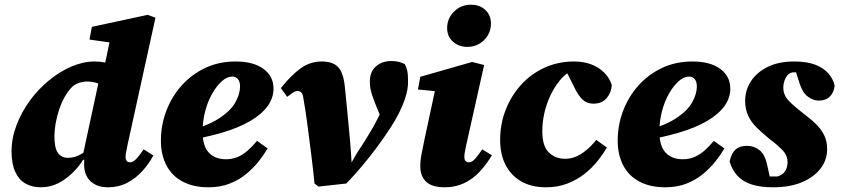

<svg xmlns="http://www.w3.org/2000/svg" viewBox="-20 -779 3575 815"><path d="M153 16Q116 16 88 0Q60 -16 44.5 -50Q29 -84 29 -136Q29 -192 50 -247.5Q71 -303 106.5 -351.5Q142 -400 187.5 -437.5Q233 -475 283 -496.5Q333 -518 381 -518Q406 -518 427.5 -513.5Q449 -509 468 -500.5Q487 -492 504 -480L438 -399Q414 -418 394 -425.5Q374 -433 348 -433Q339 -433 327.5 -430.5Q316 -428 305 -423Q294 -418 286 -410Q268 -392 254 -366.5Q240 -341 230.5 -312Q221 -283 216 -254Q211 -225 211 -202Q211 -150 226 -129.5Q241 -109 269 -109Q285 -109 299 -113.5Q313 -118 326.5 -126Q340 -134 352 -142L359 -101H333Q315 -72 287.5 -45Q260 -18 226.5 -1Q193 16 153 16ZM439 16Q391 16 364 -10Q337 -36 337 -81Q337 -90 337.5 -99Q338 -108 339 -117H331L403 -451L416 -461L450 -625L502 -591L360 -611L370 -665L607 -716L640 -704L522 -167Q519 -149 516 -136.5Q513 -124 513 -113Q513 -102 518 -96Q523 -90 532 -90Q544 -90 557 -103Q570 -116 590 -145L631 -119Q611 -82 583 -51.5Q555 -21 519 -2.5Q483 16 439 16Z M865 16Q801 16 755.5 -8Q710 -32 686.5 -77Q663 -122 663 -182Q663 -248 686 -308.5Q709 -369 751 -416Q793 -463 851 -490.5Q909 -518 980 -518Q1056 -518 1098.5 -486.5Q1141 -455 1141 -403Q1141 -363 1116 -328.5Q1091 -294 1042.5 -265.5Q994 -237 923 -216Q852 -195 759 -180L758 -218Q854 -241 906 -274Q958 -307 978.5 -343.5Q999 -380 999 -412Q999 -432 990 -443Q981 -454 966 -454Q944 -454 922 -434.5Q900 -415 881 -382Q862 -349 851 -307Q840 -265 840 -220Q840 -159 866.5 -131Q893 -103 939 -103Q966 -103 988.5 -112.5Q1011 -122 1031.5 -140Q1052 -158 1071 -181L1116 -149Q1101 -123 1078 -94Q1055 -65 1024.5 -40Q994 -15 954.5 0.5Q915 16 865 16Z M1315 0Q1309 -61 1301 -124.5Q1293 -188 1285 -249Q1277 -310 1268 -361Q1265 -382 1258 -387.5Q1251 -393 1243 -393Q1234 -393 1223 -385.5Q1212 -378 1199 -368L1172 -405Q1217 -461 1257 -489.5Q1297 -518 1346 -518Q1393 -518 1415.5 -494Q1438 -470 1444 -409Q1449 -358 1454.5 -303Q1460 -248 1465 -191.5Q1470 -135 1473 -80H1467L1495 -129Q1512 -154 1528 -179.5Q1544 -205 1559 -231Q1574 -257 1587.5 -284.5Q1601 -312 1614 -342Q1619 -355 1624 -367.5Q1629 -380 1632 -390L1613 -241L1578 -326Q1567 -353 1558.5 -379Q1550 -405 1550 -430Q1549 -473 1575 -496.5Q1601 -520 1642 -520Q1660 -520 1674.5 -516Q1689 -512 1698 -507Q1705 -495 1708.5 -480Q1712 -465 1712 -440Q1713 -419 1709 -397.5Q1705 -376 1696.5 -352Q1688 -328 1674 -300Q1661 -273 1637 -236Q1613 -199 1582.5 -157.5Q1552 -116 1518 -75.5Q1484 -35 1450 0L1332 13Z M1764 -72Q1764 -100 1770.5 -130.5Q1777 -161 1781 -183L1832 -421L1872 -388L1754 -399L1764 -453L1984 -516L2035 -503L1959 -163Q1956 -148 1953.5 -135.5Q1951 -123 1951 -113Q1951 -102 1955.5 -96Q1960 -90 1970 -90Q1983 -90 1995 -103Q2007 -116 2027 -145L2068 -120Q2045 -81 2016 -50Q1987 -19 1950 -1.5Q1913 16 1868 16Q1813 16 1788.5 -8Q1764 -32 1764 -72ZM1963 -580Q1928 -580 1903 -602Q1878 -624 1878 -660Q1878 -701 1907.5 -730Q1937 -759 1979 -759Q2017 -759 2040.5 -736.5Q2064 -714 2064 -679Q2064 -638 2035 -609Q2006 -580 1963 -580Z M2298 16Q2236 16 2192.5 -9Q2149 -34 2126 -79Q2103 -124 2103 -185Q2103 -252 2126 -311.5Q2149 -371 2190.5 -417.5Q2232 -464 2290 -491Q2348 -518 2417 -518Q2457 -518 2489 -506Q2521 -494 2544 -471.5Q2567 -449 2577 -418Q2575 -387 2555.5 -363Q2536 -339 2499 -339Q2471 -339 2452.5 -356.5Q2434 -374 2417 -410L2379 -486H2433V-475H2400Q2376 -462 2355 -436Q2334 -410 2317.5 -376Q2301 -342 2291.5 -302.5Q2282 -263 2282 -222Q2282 -159 2309.5 -132Q2337 -105 2380 -105Q2403 -105 2424.5 -114Q2446 -123 2468 -141Q2490 -159 2511 -185L2556 -153Q2540 -125 2516 -95Q2492 -65 2460 -40Q2428 -15 2387.5 0.5Q2347 16 2298 16Z M2804 16Q2740 16 2694.5 -8Q2649 -32 2625.5 -77Q2602 -122 2602 -182Q2602 -248 2625 -308.5Q2648 -369 2690 -416Q2732 -463 2790 -490.5Q2848 -518 2919 -518Q2995 -518 3037.5 -486.5Q3080 -455 3080 -403Q3080 -363 3055 -328.5Q3030 -294 2981.5 -265.5Q2933 -237 2862 -216Q2791 -195 2698 -180L2697 -218Q2793 -241 2845 -274Q2897 -307 2917.5 -343.5Q2938 -380 2938 -412Q2938 -432 2929 -443Q2920 -454 2905 -454Q2883 -454 2861 -434.5Q2839 -415 2820 -382Q2801 -349 2790 -307Q2779 -265 2779 -220Q2779 -159 2805.5 -131Q2832 -103 2878 -103Q2905 -103 2927.5 -112.5Q2950 -122 2970.5 -140Q2991 -158 3010 -181L3055 -149Q3040 -123 3017 -94Q2994 -65 2963.5 -40Q2933 -15 2893.5 0.5Q2854 16 2804 16Z M3262 16Q3209 16 3172 4.5Q3135 -7 3112 -31Q3089 -55 3077 -93Q3084 -127 3101.5 -143.5Q3119 -160 3151 -160Q3181 -160 3204 -141.5Q3227 -123 3236 -81L3251 -13L3184 -30Q3208 -30 3232 -30Q3256 -30 3280 -30Q3294 -34 3303.5 -42Q3313 -50 3318 -63Q3323 -76 3323 -92Q3323 -118 3304 -139Q3285 -160 3244 -191Q3215 -215 3192 -237.5Q3169 -260 3156 -287.5Q3143 -315 3143 -351Q3143 -396 3167.5 -434Q3192 -472 3238.5 -495Q3285 -518 3351 -518Q3406 -518 3441.5 -504Q3477 -490 3497 -466.5Q3517 -443 3523 -415Q3519 -385 3502 -368.5Q3485 -352 3456 -352Q3432 -352 3409.5 -368.5Q3387 -385 3374 -425L3355 -485L3417 -472Q3399 -472 3381.5 -472Q3364 -472 3346 -472Q3327 -470 3316 -450Q3305 -430 3305 -407Q3305 -376 3327 -352.5Q3349 -329 3392 -296Q3423 -273 3445 -251Q3467 -229 3479 -204Q3491 -179 3491 -146Q3491 -100 3463 -63.5Q3435 -27 3384 -5.5Q3333 16 3262 16Z"/></svg>

Font: Source Serif 4 Black
Style: Italic
Weight: 900
Italic angle: -12°
Designer: Frank Grießhammer
Foundry: Adobe Systems Incorporated
Version: Version 4.004;hotconv 1.0.116;makeotfexe 2.5.65601